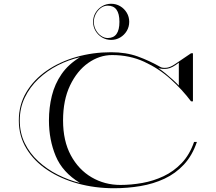

<svg xmlns="http://www.w3.org/2000/svg" viewBox="-20 -990 1146 1020"><path d="M474.5 -874Q474.5 -900.4 487.5 -922.2Q500.5 -944 522.3 -957Q544.1 -970 570.5 -970Q596.9 -970 618.7 -957Q640.5 -944 653.5 -922.2Q666.5 -900.4 666.5 -874Q666.5 -847.6 653.5 -825.8Q640.5 -804 618.7 -791Q596.9 -778 570.5 -778Q544.1 -778 522.3 -791Q500.5 -804 487.5 -825.8Q474.5 -847.6 474.5 -874ZM478.5 -874Q478.5 -850.8 489.1 -831.2Q499.7 -811.6 516.7 -799.8Q533.7 -788 552.5 -788Q614.5 -788 614.5 -874Q614.5 -960 552.5 -960Q532.1 -960 515.3 -947.4Q498.5 -934.8 488.5 -915Q478.5 -895.2 478.5 -874ZM995 -707H1005V-451.5H995Q948.5 -513.5 886.2 -569.8Q824 -626 746.2 -661.8Q668.5 -697.5 575.5 -697.5Q508.5 -697.5 449 -655.8Q389.5 -614 352.2 -536.2Q315 -458.5 315 -350Q315 -241.5 356.2 -165Q397.5 -88.5 466.8 -48Q536 -7.5 620 -7.5Q677 -7.5 736 -18Q795 -28.5 848.8 -53.8Q902.5 -79 945 -123.5Q987.5 -168 1011 -236H1026Q1001.5 -163.5 957 -115.8Q912.5 -68 853.5 -40.5Q794.5 -13 726 -1.5Q657.5 10 585 10Q484.5 10 393.5 -15Q302.5 -40 232 -86.8Q161.5 -133.5 120.8 -200.2Q80 -267 80 -350Q80 -433.5 119.8 -500.2Q159.5 -567 228.2 -614.5Q297 -662 385.2 -687.2Q473.5 -712.5 570 -712.5Q649.5 -712.5 711.8 -690Q774 -667.5 833.5 -633.5Q842.5 -628.5 862.5 -629.8Q882.5 -631 908.5 -648.5ZM240 -350Q240 -418.5 255.5 -481.2Q271 -544 307 -596.2Q343 -648.5 405 -686Q344.5 -672.5 287.2 -643.2Q230 -614 184.2 -570.8Q138.5 -527.5 111.8 -472Q85 -416.5 85 -350Q85 -283.5 111.8 -229Q138.5 -174.5 184 -132.8Q229.5 -91 286.8 -62Q344 -33 405 -18Q312 -74.5 276 -161Q240 -247.5 240 -350ZM821.5 -628Q838.5 -617 859 -600.2Q879.5 -583.5 898.5 -566.2Q917.5 -549 930 -535.5V-657Q895 -629 869.5 -625.2Q844 -621.5 821.5 -628Z"/></svg>

Font: Engraving Unshaded CC
Style: Bold
Weight: 700
Designer: indestructible type*
Foundry: Cowboy Collective
Version: Version 1.000